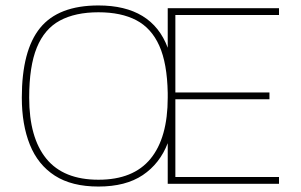

<svg xmlns="http://www.w3.org/2000/svg" viewBox="-20 -674 1103 704"><path d="M341 10Q243 10 181 -30Q119 -70 89.5 -143.5Q60 -217 60 -316Q60 -489 127 -571.5Q194 -654 341 -654Q537 -654 595 -499V-644H1003V-619H623V-335H968V-310H623V-25H1003V0H595V-149Q566 -74 503.5 -32Q441 10 341 10ZM341 -15Q469 -15 532 -92Q595 -169 595 -316V-333Q593 -442 564 -506.5Q535 -571 479.5 -600Q424 -629 341 -629Q256 -629 199.5 -598.5Q143 -568 115 -499.5Q87 -431 87 -316Q87 -169 150 -92Q213 -15 341 -15Z"/></svg>

Font: Kanit Thin
Style: Regular
Weight: 250
Designer: Katatrad Team
Foundry: CadsonDemak
Version: Version 2.000; ttfautohint (v1.8.3)